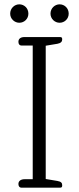

<svg xmlns="http://www.w3.org/2000/svg" viewBox="-20 -866 364 886"><path d="M69 -761C92 -761 111 -779 111 -803C111 -828 92 -846 69 -846C47 -846 27 -828 27 -803C27 -779 47 -761 69 -761ZM255 -761C278 -761 297 -779 297 -803C297 -828 278 -846 255 -846C233 -846 213 -828 213 -803C213 -779 233 -761 255 -761ZM78 0H258C266 0 267 -5 267 -11C267 -21 263 -28 245 -31L191 -40V-655L245 -664C261 -667 267 -674 267 -684C267 -690 266 -695 258 -695H93C75 -695 65 -687 65 -673C65 -663 70 -656 78 -656H131V-39H94C76 -39 65 -31 65 -17C65 -7 70 0 78 0Z"/></svg>

Font: Maitree Light
Style: Regular
Weight: 300
Designer: CadsonDemak Team
Foundry: CadsonDemak
Version: Version 1.000;PS 001.000;hotconv 1.0.88;makeotf.lib2.5.64775